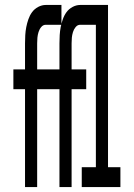

<svg xmlns="http://www.w3.org/2000/svg" viewBox="-20 -755 540 775"><path d="M81 0V-395H34V-475H81V-580Q81 -597 82 -613.5Q83 -630 86 -645.5Q89 -661 94.5 -677Q100 -693 109.5 -706Q119 -719 134 -727Q149 -735 165 -735H228V-655H165Q154 -655 146.5 -646Q139 -637 135.5 -625.5Q132 -614 131 -603Q130 -592 130 -580V-475H228V-395H130V0ZM220 0V-395H173V-475H220V-580Q220 -597 221 -613.5Q222 -630 225 -645.5Q228 -661 233.5 -677Q239 -693 248.5 -706Q258 -719 273 -727Q288 -735 304 -735H367V-655H304Q293 -655 285.5 -646Q278 -637 274.5 -625.5Q271 -614 270 -603Q269 -592 269 -580V-475H328V-395H269V0ZM310 0V-80H367V-655H317V-735H416V-80H466V0Z"/></svg>

Font: Iosevka Curly Medium
Style: Regular
Weight: 500
Monospace: yes
Designer: Belleve Invis
Foundry: Belleve Invis
Version: Version 22.1.2; ttfautohint (v1.8.4)